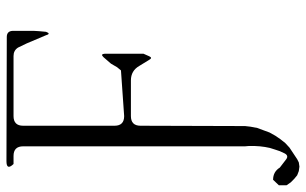

<svg xmlns="http://www.w3.org/2000/svg" viewBox="-236 -600 930 583"><g transform="rotate(-90 228.5 -309.0)"><path d="M407.2 -752.9Q424.8 -752.9 425.8 -735.4V-670.9L424.8 -654.3L422.9 -633.8Q417 -617.2 412.1 -634.8L387.7 -692.4L375 -718.8Q366.2 -732.4 349.6 -732.4H167Q137.7 -732.4 137.7 -703.1V-425.8Q137.7 -396.5 167 -396.5L305.7 -406.2L315.4 -418L326.2 -436.5L345.7 -459Q355.5 -469.7 356.4 -455.1V-441.4V-428.7V-377.9V-337.9L348.6 -320.3Q343.8 -309.6 337.9 -320.3L319.3 -350.6Q304.7 -376 275.4 -376H167Q137.7 -376 137.7 -346.7L136.7 -29.3L134.8 -12.7L130.9 7.8L124 26.4L117.2 44.9L107.4 62.5L96.7 78.1L85 92.8L71.3 105.5L36.1 128.9L26.4 133.8L13.7 135.7L0 133.8L-12.7 128.9L-23.4 120.1L-34.2 109.4L-43 96.7V73.2L-26.4 55.7Q-2 55.7 10.7 76.2L36.1 95.7Q46.9 103.5 53.7 90.8L60.5 76.2L65.4 61.5L70.3 45.9L73.2 31.2L75.2 15.6L76.2 -1V-17.6L75.2 -29.3V-703.1Q75.2 -732.4 45.9 -732.4H21.5Q1 -753.9 30.3 -753.9Z"/></g></svg>

Font: B2 Hana
Style: Regular
Weight: 500
Version: 2020-08-05; (max)